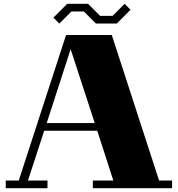

<svg xmlns="http://www.w3.org/2000/svg" viewBox="-20 -983 929 1003"><path d="M879 -40V0H465V-40H572L488 -300H211L126 -40H228V0H10V-40H78L325 -800H564L811 -40ZM475 -340 349 -726 224 -340ZM331 -963 259 -891 290 -860 353 -923H418L481 -860H590L662 -932L631 -963L568 -900H503L440 -963Z"/></svg>

Font: Kumar One
Style: Regular
Weight: 400
Designer: Parimal Parmar
Foundry: Indian Type Foundry
Version: Version 1.000;PS 1.000;hotconv 1.0.88;makeotf.lib2.5.647800